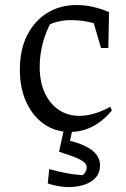

<svg xmlns="http://www.w3.org/2000/svg" viewBox="-20 -517 502 764"><path d="M259 8Q200 8 155 -23.5Q110 -55 84.5 -111Q59 -167 59 -240Q59 -319 88 -376.5Q117 -434 168 -465.5Q219 -497 285 -497Q318 -497 350.5 -489.5Q383 -482 414 -469L400 -407Q337 -437 261 -437Q233 -437 205 -429.5Q177 -422 152 -406L187 -435Q163 -394 150.5 -346.5Q138 -299 138 -251Q138 -190 158.5 -146.5Q179 -103 214.5 -79.5Q250 -56 296 -56Q324 -56 355 -65Q386 -74 419 -92L425 -77Q353 8 259 8ZM382 -326 340 -469H414L411 -326ZM170 213 176 156Q213 166 244 172Q275 178 309 180Q316 175 320.5 166Q325 157 325 150Q325 138 315 129Q305 120 281.5 110Q258 100 215 87L238 38Q312 55 345 80Q378 105 378 141Q378 179 349.5 200.5Q321 222 273.5 226.5Q226 231 170 213ZM237 -14H271L249 87H215Z"/></svg>

Font: Piazzolla Thin
Style: Regular
Weight: 400
Version: Version 2.001